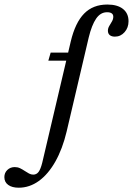

<svg xmlns="http://www.w3.org/2000/svg" viewBox="-164 -651 598 863"><path d="M-79.8 192.7Q-109.7 192.7 -127 180.2Q-144.4 167.7 -144.4 145.2Q-144.4 125.8 -131 112.9Q-117.7 100 -97.6 100Q-84.7 100 -73.8 105.2Q-62.9 110.5 -52.8 117.3Q-42.7 124.2 -33.5 129Q-24.2 133.9 -14.5 133.9Q0 133.9 9.3 121.8Q18.5 109.7 25.8 80.6L154 -464.5Q174.2 -549.2 214.1 -589.9Q254 -630.6 318.5 -630.6Q363.7 -630.6 388.7 -610.9Q413.7 -591.1 413.7 -555.6Q413.7 -526.6 396 -506.5Q378.2 -486.3 352.4 -486.3Q337.9 -486.3 329.4 -493.1Q321 -500 321 -512.9Q321 -524.2 327.4 -534.7Q333.9 -545.2 339.5 -555.2Q345.2 -565.3 345.2 -575.8Q345.2 -596 316.9 -596Q287.9 -596 268.1 -567.3Q248.4 -538.7 234.7 -482.3L135.5 -59.7Q116.9 18.5 84.7 75.4Q52.4 132.3 10.5 162.5Q-31.5 192.7 -79.8 192.7ZM53.2 -378.2 63.7 -414.5H178.2L168.5 -378.2Z"/></svg>

Font: Playfair 9pt
Style: Italic
Weight: 400
Italic angle: -15.6°
Designer: Claus Eggers Sørensen
Foundry: Claus Eggers Sørensen
Version: Version 2.001;gftools[0.9.30]